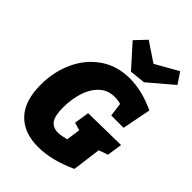

<svg xmlns="http://www.w3.org/2000/svg" viewBox="-283 -1113 1252 1252"><g transform="rotate(45 342.5 -487.5)"><path d="M685 -377 669 -272 606 -250 580 -52Q435 15 310 15Q181 15 108.5 -60Q36 -135 36 -285Q36 -403 82 -504Q128 -605 215 -665Q302 -725 419 -725Q531 -725 656 -667L617 -468H503L491 -562Q463 -570 434 -570Q372 -570 329.5 -531Q287 -492 265.5 -426.5Q244 -361 244 -283Q244 -207 266.5 -175Q289 -143 337 -143Q364 -143 410 -155L424 -252L370 -268L386 -372ZM460 -901 617 -990 668 -914 501 -772 392 -761 255 -914 327 -990Z"/></g></svg>

Font: Bitter Pro Black
Style: Italic
Weight: 900
Italic angle: -9°
Designer: Sol Matas, and Bitter project Authors
Foundry: Sol Matas
Version: Version 1.010